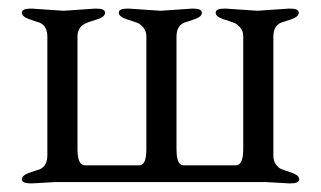

<svg xmlns="http://www.w3.org/2000/svg" viewBox="-20 -423 745 446"><path d="M655 3H652L599 0H107L54 3H51Q31 3 31 -6.5Q31 -16 49 -22Q67 -28 73 -30Q90 -38 90 -62V-338Q90 -362 73 -370Q67 -372 49 -378Q31 -384 31 -393.5Q31 -403 51 -403H54L128 -398L201 -403H204Q224 -403 224 -393.5Q224 -384 207 -378.5Q190 -373 185.5 -371.5Q181 -370 174 -366Q160 -357 160 -338V-77Q160 -39 177 -39H304Q320 -39 320 -77V-338Q320 -351 313 -359Q306 -367 300 -369.5Q294 -372 275 -378Q256 -384 256 -393.5Q256 -403 276 -403H279L353 -398L426 -403H429Q449 -403 449 -393.5Q449 -384 431 -378Q413 -372 407 -370Q390 -362 390 -338V-77Q390 -39 406 -39H528Q545 -39 545 -77V-338Q545 -351 538 -359Q531 -367 525 -369.5Q519 -372 500 -378Q481 -384 481 -393.5Q481 -403 501 -403H504L578 -398L651 -403H654Q674 -403 674 -393.5Q674 -384 656 -378Q638 -372 632 -370Q615 -362 615 -338V-62Q615 -49 621 -41Q627 -33 633 -30.5Q639 -28 657 -22Q675 -16 675 -6.5Q675 3 655 3Z"/></svg>

Font: EB Garamond
Style: Regular
Weight: 400
Version: Version 0.012